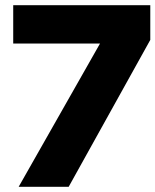

<svg xmlns="http://www.w3.org/2000/svg" viewBox="-20 -721 600 741"><path d="M560 -567V-701H31V-553H366L52 0H245Z"/></svg>

Font: Geom ExtraBold
Style: Bold
Weight: 800
Version: Version 1.102